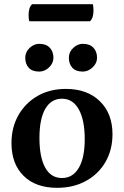

<svg xmlns="http://www.w3.org/2000/svg" viewBox="-20 -888 595 920"><path d="M254 12Q151 12 93 -45.5Q35 -103 35 -202Q35 -278 68.5 -336.5Q102 -395 160.5 -428.5Q219 -462 296 -462Q398 -462 458.5 -403Q519 -344 519 -245Q519 -170 485.5 -112Q452 -54 392 -21Q332 12 254 12ZM277 -35Q329 -35 357.5 -83.5Q386 -132 386 -221Q386 -313 357.5 -364Q329 -415 277 -415Q225 -415 197 -366.5Q169 -318 169 -227Q169 -135 196.5 -85Q224 -35 277 -35ZM377 -545Q343 -545 326.5 -563.5Q310 -582 310 -611Q310 -639 331 -658.5Q352 -678 377 -678Q410 -678 427.5 -659.5Q445 -641 445 -611Q445 -585 423.5 -565Q402 -545 377 -545ZM168 -545Q134 -545 117.5 -563.5Q101 -582 101 -611Q101 -639 122 -658.5Q143 -678 168 -678Q201 -678 218.5 -659.5Q236 -641 236 -611Q236 -585 215 -565Q194 -545 168 -545ZM411 -786H121Q117 -795 117 -815Q117 -853 134 -868H425Q426 -863 427 -855Q428 -847 428 -838Q428 -801 411 -786Z"/></svg>

Font: Petrona
Style: Bold
Weight: 700
Designer: Ringo R. Seeber
Foundry: Ringo R. Seeber
Version: Version 2.001; ttfautohint (v1.8.3)